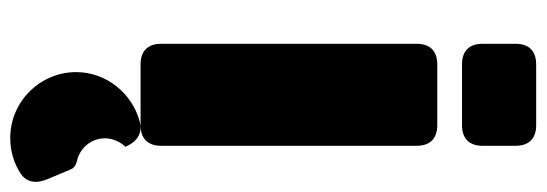

<svg xmlns="http://www.w3.org/2000/svg" viewBox="-356 -434 1037 364"><g transform="rotate(90 162.0 -251.5)"><path d="M62.5 -523.4V-39.1C62.5 -13.7 76.2 0 101.6 0H216.8C242.2 0 255.9 -13.7 255.9 -39.1V-523.4C255.9 -548.8 242.2 -562.5 216.8 -562.5H101.6C76.2 -562.5 62.5 -548.8 62.5 -523.4ZM62.5 -710.9V-648.4C62.5 -623 76.2 -609.4 101.6 -609.4H216.8C242.2 -609.4 255.9 -623 255.9 -648.4V-710.9C255.9 -736.3 242.2 -750 216.8 -750H101.6C76.2 -750 62.5 -736.3 62.5 -710.9ZM241.2 247.1C265.6 247.1 288.6 240.2 307.6 228C325.7 216.3 328.1 198.2 319.3 176.8L300.8 132.8C297.9 125.5 292.5 122.6 284.7 120.6C260.3 115.2 241.7 93.8 241.7 67.4C241.7 52.2 249 37.6 257.8 28.8C249 7.8 232.9 -4.4 210.4 1.5C156.7 15.6 116.2 64.9 116.2 122.1C116.2 190.9 172.4 247.1 241.2 247.1Z"/></g></svg>

Font: Gyrotrope Black
Style: Regular
Weight: 900
Designer: David Moles
Version: Version 1.003;Glyphs 3.3.1 (3343)